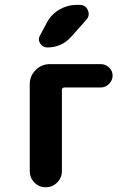

<svg xmlns="http://www.w3.org/2000/svg" viewBox="-20 -790 540 810"><path d="M405.3 -519.5Q424.8 -519.5 439.9 -505.4Q455.1 -491.2 455.1 -471.2Q455.1 -451.2 439.9 -436Q424.8 -420.9 405.3 -420.9H252.9Q241.2 -420.9 241.2 -410.2V-68.4Q241.2 -40 221.2 -20Q201.2 0 172.9 0Q144.5 0 125 -20Q105.5 -40 105.5 -68.4V-434.6Q105.5 -469.7 130.4 -494.6Q155.3 -519.5 190.4 -519.5ZM304.7 -769.5H315.4Q340.8 -769.5 350.6 -747.1Q360.4 -724.6 343.8 -706.1L280.3 -634.8Q240.2 -589.8 179.7 -589.8Q160.2 -589.8 149.4 -606.9Q138.7 -624 149.4 -641.6L178.7 -696.3Q197.3 -730.5 231.4 -750Q265.6 -769.5 304.7 -769.5Z"/></svg>

Font: Rounded-X Mgen+ 1mn bold
Style: Bold
Weight: 700
Designer: [Source Han Sans]
Ryoko NISHIZUKA  (kana & ideographs); Paul D. Hunt (Latin, Greek & Cyrillic); Wenlong ZHANG  (bopomofo
Version: Version 1.059.20150602